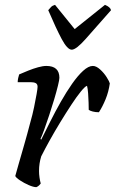

<svg xmlns="http://www.w3.org/2000/svg" viewBox="-20 -772 478 792"><path d="M130 0Q118 0 98.5 -8.5Q79 -17 62.5 -28Q46 -39 43 -46Q47 -61 56.5 -94Q66 -127 79 -172Q92 -217 105 -267Q114 -298 120.5 -329.5Q127 -361 131 -384Q135 -407 135 -414Q135 -425 127.5 -429Q120 -433 107 -433H53Q53 -441 55 -450Q57 -459 59 -465Q75 -472 96 -480.5Q117 -489 137 -494.5Q157 -500 171 -500Q225 -500 225 -451Q225 -443 219 -418.5Q213 -394 203.5 -362Q194 -330 183 -297Q172 -264 162.5 -237.5Q153 -211 147 -199L150 -196Q167 -230 187.5 -271Q208 -312 231 -352.5Q254 -393 277.5 -426.5Q301 -460 323 -480Q345 -500 363 -500Q377 -500 393 -485.5Q409 -471 420 -453.5Q431 -436 433 -428Q428 -393 415.5 -362.5Q403 -332 388 -309Q374 -309 362.5 -312Q351 -315 346 -319Q346 -328 345.5 -347.5Q345 -367 343.5 -387Q342 -407 339 -418Q331 -416 313.5 -394.5Q296 -373 274 -339.5Q252 -306 228.5 -267.5Q205 -229 184.5 -192Q164 -155 150 -127Q141 -98 141 -67Q141 -53 143 -39.5Q145 -26 148 -15Q146 -12 141.5 -7.5Q137 -3 130 0ZM276 -567Q258 -567 234.5 -611Q211 -655 179 -730Q185 -737 190.5 -743Q196 -749 207 -752L288 -652L413 -752Q435 -743 438 -730Q373 -656 333.5 -611.5Q294 -567 276 -567Z"/></svg>

Font: Texturina
Style: Italic
Weight: 400
Italic angle: -11°
Designer: Guillermo Torres Carreño
Foundry: Omnibus-Type
Version: Version 1.002; ttfautohint (v1.8.3)